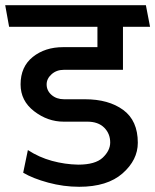

<svg xmlns="http://www.w3.org/2000/svg" viewBox="-31 -700 596 737"><path d="M76 -124Q119 -96 168.5 -82.5Q218 -69 269 -68Q335 -68 363.5 -95Q392 -122 392 -153Q392 -187 369 -210Q346 -233 304 -233H213Q152 -233 100 -273Q48 -313 48 -376Q48 -444 95 -481.5Q142 -519 211 -519H343V-597H4Q0 -618 -3.5 -638.5Q-7 -659 -11 -680H529Q533 -659 537 -638.5Q541 -618 545 -597H441V-432H214Q186 -432 167 -415Q148 -398 148 -376Q148 -352 167 -335.5Q186 -319 215 -319H295Q386 -319 442 -278Q498 -237 498 -152Q498 -86 439.5 -34.5Q381 17 273 17Q213 17 154 1Q95 -15 58 -37Z"/></svg>

Font: Palanquin Medium
Style: Regular
Weight: 500
Designer: Pria Ravichandran
Version: Version 1.0.4